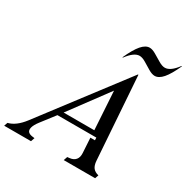

<svg xmlns="http://www.w3.org/2000/svg" viewBox="-284 -1095 1226 1265"><g transform="rotate(30 329.5 -462.5)"><path d="M451.2 -215.8H485.8L484.9 -235.8H189L108.9 -131.8Q85 -100.6 79.3 -78.4Q73.7 -56.2 84 -44.9Q94.2 -33.7 118.2 -30.8L133.8 -28.8L124 0H-80.1L-70.8 -26.9Q-12.2 -41 41 -110.8L514.2 -732.9H518.1L562 -103Q564.5 -69.8 578.1 -52Q591.8 -34.2 621.1 -26.9L611.8 0H373L382.8 -28.8L399.9 -30.8Q429.2 -33.7 444.6 -52Q460 -70.3 458 -102.1ZM431.2 -562 215.8 -271H449.2ZM734.9 -924.8H738.8Q704.6 -849.1 674.6 -814.5Q644.5 -779.8 613.8 -779.8Q592.8 -779.8 565.4 -796.1Q538.1 -812.5 511 -828.9Q483.9 -845.2 462.9 -845.2Q421.9 -845.2 373 -779.8H369.1Q403.3 -855.5 433.3 -890.1Q463.4 -924.8 494.1 -924.8Q514.6 -924.8 542 -908.7Q569.3 -892.6 596.7 -876.2Q624 -859.9 645 -859.9Q687 -859.9 734.9 -924.8Z"/></g></svg>

Font: Redaction
Style: Italic
Weight: 400
Designer: Jeremy Mickel / Forest Young
Foundry: MCKL
Version: Version 2.001;hotconv 1.0.113;makeotfexe 2.5.65598 DEVELOPME